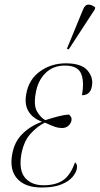

<svg xmlns="http://www.w3.org/2000/svg" viewBox="-20 -825 444 855"><path d="M166 10Q92 10 57 -29Q22 -68 34 -136Q43 -192 79 -228Q115 -264 165 -282V-284Q126 -298 107 -329Q88 -360 97 -407Q108 -471 158 -507Q208 -543 273 -543Q343 -543 370 -511Q397 -479 389 -440Q382 -401 345 -401Q356 -464 340.5 -498.5Q325 -533 269 -533Q216 -533 182 -499Q148 -465 139 -410Q129 -355 145.5 -327.5Q162 -300 182 -290Q216 -301 242 -307.5Q268 -314 287 -315Q292 -311 296 -304.5Q300 -298 298 -287Q295 -274 284 -264.5Q273 -255 257 -255Q240 -255 224 -260.5Q208 -266 180 -279Q148 -264 117 -230.5Q86 -197 75 -138Q63 -67 91.5 -33.5Q120 0 174 0Q228 0 261 -22.5Q294 -45 314 -102Q326 -94 322 -73Q319 -56 302.5 -36.5Q286 -17 252.5 -3.5Q219 10 166 10ZM286 -605 278 -608 350 -783Q359 -805 374.5 -804.5Q390 -804 404 -792L402 -783Z"/></svg>

Font: Noto Serif Display Condensed ExtraLight
Style: Italic
Weight: 200
Width: 3
Italic angle: -12°
Designer: Monotype Design Team
Foundry: Monotype Imaging Inc.
Version: Version 2.009